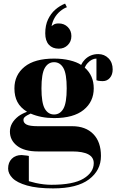

<svg xmlns="http://www.w3.org/2000/svg" viewBox="-20 -830 645 1065"><path d="M351 -790Q332 -783 314 -768Q276 -736 266 -685Q269 -688 272 -689.5Q275 -691 277 -693Q286 -700 306 -700Q336 -700 356 -680Q376 -660 376 -630Q376 -600 356 -580Q336 -560 306 -560Q271 -560 251 -582Q231 -604 231 -645Q231 -690 246.5 -722.5Q262 -755 286 -776Q311 -798 341 -810ZM25 105Q25 71 45.5 50.5Q66 30 100 30Q108 30 129 33L140 35V175Q152 179 178 185Q224 195 265 195Q387 195 443.5 160.5Q500 126 500 75Q500 10 380 10H190Q115 10 75 -21Q35 -52 35 -100Q35 -148 82 -185Q101 -199 130 -210Q93 -233 76.5 -264.5Q60 -296 60 -340Q60 -414 116 -459.5Q172 -505 280 -505Q327 -505 366.5 -495.5Q406 -486 430 -470Q438 -487 451 -500Q481 -530 525 -530Q559 -530 582 -506.5Q605 -483 605 -445Q605 -416 589.5 -398Q574 -380 550 -380Q539 -380 525 -382L515 -385V-505Q489 -505 466 -480Q457 -471 450 -455Q500 -411 500 -340Q500 -266 444 -220.5Q388 -175 280 -175Q208 -175 150 -200L130 -190Q120 -184 115 -178.5Q110 -173 110 -165Q110 -148 127.5 -139Q145 -130 190 -130H380Q455 -130 497.5 -86.5Q540 -43 540 35Q540 115 473.5 165Q407 215 275 215Q186 215 130 199Q74 183 49.5 158Q25 133 25 105ZM350 -340Q350 -421 331.5 -453Q313 -485 280 -485Q247 -485 228.5 -453Q210 -421 210 -340Q210 -259 228.5 -227Q247 -195 280 -195Q313 -195 331.5 -227Q350 -259 350 -340Z"/></svg>

Font: Yeseva One
Style: Regular
Weight: 400
Designer: Jovanny Lemonad
Foundry: Jovanny Lemonad
Version: Version 2.000